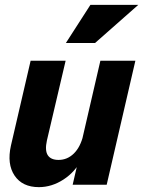

<svg xmlns="http://www.w3.org/2000/svg" viewBox="-20 -760 589 790"><path d="M140 10Q72 10 40 -37.5Q8 -85 25 -161L106 -510H250L173 -182Q164 -141 176.5 -121.5Q189 -102 221 -102Q257 -102 284 -128.5Q311 -155 323 -205L317 -107Q290 -53 241.5 -21.5Q193 10 140 10ZM279 0 304 -108H300L393 -510H537L419 0ZM371 -583H251L352 -740H549Z"/></svg>

Font: Instrument Sans SemiCondensed
Style: Bold Italic
Weight: 700
Width: 4
Italic angle: -13°
Designer: Rodrigo Fuenzalida
Foundry: fragTYPE
Version: Version 1.000;gftools[0.9.28]